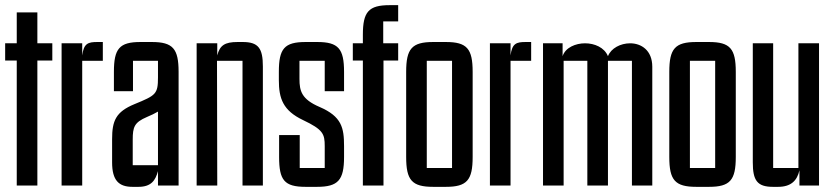

<svg xmlns="http://www.w3.org/2000/svg" viewBox="-20 -720 3234 745"><path d="M0 -485H45V0H125V-485H183V-552H125V-672H45V-552H0Z M299 0V-484H379V-557H358C322 -557 305 -552 299 -505V-552H219V0Z M415 -90C415 -20 441 5 494 5H517C567 5 583 -20 593 -56V0H673V-441C673 -531 651 -557 569 -557H525C443 -557 422 -531 422 -441V-366H496V-484H593V-420C593 -355 585 -350 502 -316C429 -286 415 -251 415 -180ZM593 -79H495V-178C495 -227 501 -245 550 -266C567 -273 581 -280 593 -287Z M902 -557C852 -557 833 -544 823 -505V-552H743V0H823L822 -484H921V0H1000V-462C1000 -532 983 -557 922 -557Z M1210 5C1292 5 1315 -21 1315 -111V-153C1315 -224 1306 -268 1220 -305C1150 -335 1142 -367 1142 -414V-484H1240V-366H1315V-441C1315 -531 1293 -557 1211 -557H1166C1083 -557 1062 -531 1062 -441V-409C1062 -338 1078 -291 1156 -254C1234 -217 1240 -200 1240 -153V-68H1143V-196H1063V-111C1063 -21 1083 5 1166 5Z M1349 -485H1388V0H1468V-485H1525V-552H1467V-637H1525V-700H1492C1410 -700 1388 -674 1388 -585V-552H1349Z M1710 5C1792 5 1814 -21 1814 -111V-441C1814 -531 1792 -557 1710 -557H1661C1578 -557 1556 -531 1556 -441V-111C1556 -21 1578 5 1661 5ZM1636 -484H1734V-68H1636Z M1961 0V-484H2041V-557H2020C1984 -557 1967 -552 1961 -505V-552H1881V0Z M2167 0V-484H2259V0H2339V-484H2432V0H2511V-461C2511 -525 2468 -552 2425 -552C2388 -552 2351 -533 2339 -502C2325 -536 2287 -552 2250 -552C2214 -552 2174 -536 2163 -502V-552H2087V0Z M2731 5C2813 5 2835 -21 2835 -111V-441C2835 -531 2813 -557 2731 -557H2682C2599 -557 2577 -531 2577 -441V-111C2577 -21 2599 5 2682 5ZM2657 -484H2755V-68H2657Z M3158 -552H3078V-68H2980V-552H2901V-90C2901 -20 2918 5 2979 5H2999C3049 5 3073 -19 3082 -59V0H3158Z"/></svg>

Font: Queering
Style: Regular
Weight: 400
Designer: Adam Naccarato
Foundry: adamnac
Version: Version 2.000;hotconv 1.0.109;makeotfexe 2.5.65596